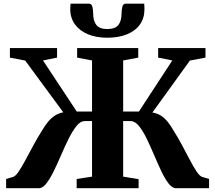

<svg xmlns="http://www.w3.org/2000/svg" viewBox="-20 -998 1141 1018"><path d="M12.5 0V-49L49.5 -60Q62 -63.5 78.8 -88.2Q95.5 -113 115.2 -149.8Q135 -186.5 157 -227.5Q179 -268.5 202 -304.5Q219 -333.5 236 -353.8Q253 -374 272.5 -386Q292 -398 315.5 -402.5L113.5 -677L32.5 -692.5V-743H282.5V-692.5L208 -677.5L387 -406.5H468V-677.5L389 -692.5V-743H713V-692.5L633 -677.5V-406.5H716.5L893.5 -677.5L818.5 -692.5V-743H1069.5V-692.5L987 -677L788 -401.5Q813 -397.5 832.2 -385.5Q851.5 -373.5 868 -353.5Q884.5 -333.5 901 -304.5Q924 -268 945.8 -227.2Q967.5 -186.5 986.8 -149.8Q1006 -113 1022.5 -88.5Q1039 -64 1052 -60L1088.5 -49V0H913Q893 0 873.2 -25.8Q853.5 -51.5 834.5 -92Q815.5 -132.5 796.2 -178Q777 -223.5 757.2 -264Q737.5 -304.5 716.5 -330.2Q695.5 -356 672.5 -356H633V-61.5L715 -48V0H386.5V-49L468 -61.5V-356H428.5Q406.5 -356 385.8 -330.2Q365 -304.5 344.8 -264Q324.5 -223.5 305 -178Q285.5 -132.5 265.8 -92Q246 -51.5 226.2 -25.8Q206.5 0 185.5 0ZM452.5 -978.5Q466 -978.5 470 -961.2Q474 -944 474 -926.5Q474 -887 491 -865.5Q508 -844 549 -844Q590.5 -844 607.5 -865.5Q624.5 -887 624.5 -926.5Q624.5 -944 628.5 -961.2Q632.5 -978.5 645.5 -978.5H744.5Q745 -971.5 745.5 -964.5Q746 -957.5 746 -950Q746 -902 721.8 -868Q697.5 -834 653.2 -816Q609 -798 549 -798Q490.5 -798 446.5 -816.2Q402.5 -834.5 377.5 -868.5Q352.5 -902.5 352.5 -950Q352.5 -957.5 353 -964.5Q353.5 -971.5 354 -978.5Z"/></svg>

Font: Merriweather 60pt ExtraBold
Style: Regular
Weight: 800
Version: Version 2.100